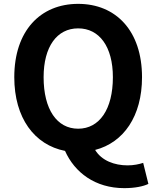

<svg xmlns="http://www.w3.org/2000/svg" viewBox="-20 -774 810 995"><path d="M385 -107C275 -107 206 -207 206 -374C206 -532 275 -627 385 -627C495 -627 565 -532 565 -374C565 -207 495 -107 385 -107ZM624 201C678 201 723 192 749 179L722 70C701 77 673 83 641 83C574 83 507 59 473 3C620 -35 716 -171 716 -374C716 -614 581 -754 385 -754C189 -754 54 -614 54 -374C54 -162 159 -23 317 8C367 120 473 201 624 201Z"/></svg>

Font: Noto Sans CJK SC
Style: Bold
Weight: 700
Designer: Ryoko NISHIZUKA 西塚涼子 (kana, bopomofo & ideographs); Paul D. Hunt (Latin, Greek & Cyrillic); Sandoll Communications 산돌커뮤니
Foundry: Adobe
Version: Version 2.004;hotconv 1.0.118;makeotfexe 2.5.65603